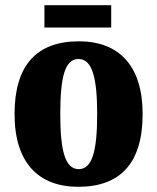

<svg xmlns="http://www.w3.org/2000/svg" viewBox="-20 -709 605 739"><path d="M151 -603H408V-689H151ZM281 10C444 10 529 -82 529 -270C529 -458 436 -550 284 -550C121 -550 36 -458 36 -270C36 -82 129 10 281 10ZM283 -58C230 -58 212 -131 212 -270C212 -410 229 -482 282 -482C335 -482 354 -410 354 -270C354 -131 336 -58 283 -58Z"/></svg>

Font: Noto Serif Myanmar Condensed Black
Style: Regular
Weight: 900
Width: 3
Designer: Ben Mitchell and the Monotype Design Team
Foundry: Monotype Imaging Inc.
Version: Version 2.106